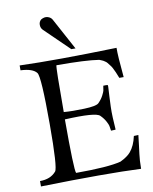

<svg xmlns="http://www.w3.org/2000/svg" viewBox="-100 -1010 864 1086"><g transform="rotate(-10 332.5 -467.0)"><path d="M639 -189Q636 -162 632 -129.5Q628 -97 626 -82Q624 -67 622.5 -45Q621 -23 621 2Q423 -7 46 2V-29Q107 -29 139 -67Q156 -86 156 -337Q156 -609 138 -633Q116 -662 46 -665V-693Q253 -686 603 -696Q602 -652 614 -526H589Q582 -545 575 -560.5Q568 -576 562.5 -586.5Q557 -597 549 -606.5Q541 -616 538 -620.5Q535 -625 526.5 -630.5Q518 -636 516.5 -637Q515 -638 505 -642L495 -646Q420 -658 251 -658Q246 -645 246 -390Q294 -386 363.5 -388.5Q433 -391 447 -405Q466 -424 476 -443.5Q486 -463 487.5 -470Q489 -477 492 -498Q513 -499 518 -497Q519 -489 518 -478Q517 -467 515.5 -432.5Q514 -398 513 -373Q512 -344 513.5 -311Q515 -278 516.5 -260Q518 -242 517 -241L491 -240Q488 -261 486.5 -268.5Q485 -276 475 -295Q465 -314 446 -333Q423 -357 245 -348Q245 -58 255 -39Q440 -39 513 -58Q555 -78 574 -101Q601 -133 613 -188ZM374 -733H350L210 -869Q198 -881 198 -899Q198 -917 211 -928Q231 -940 249 -935Q267 -930 275 -916Z"/></g></svg>

Font: GFS Artemisia
Style: Regular
Weight: 400
Designer: Takis Katsoulidis and George D. Matthiopoulos
Foundry: Takis Katsoulidis and George D. Matthiopoulos
Version: Version 1.0